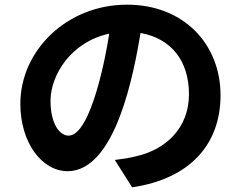

<svg xmlns="http://www.w3.org/2000/svg" viewBox="-20 -760 1040 821"><path d="M471 -76 545 41C795 4 923 -145 923 -353C923 -569 768 -740 523 -740C266 -740 67 -544 67 -316C67 -149 160 -28 269 -28C476 -28 553 -453 581 -619C714 -595 788 -498 788 -357C788 -213 690 -121 563 -92C536 -85 510 -81 471 -76ZM273 -180C236 -180 196 -229 196 -329C196 -438 283 -581 447 -616C435 -533 370 -180 273 -180Z"/></svg>

Font: Spoqa Han Sans Neo Bold
Style: Bold
Weight: 700
Designer: [Spoqa Han Sans Neo] Dong-huui Kim  Younghwa Kang  Yujin Lee  [Noto Sans] Ryoko NISHIZUKA  (kana & ideographs); Paul D. 
Foundry: Spoqa (http://www.spoqa-han-sans.com)
Version: Version 1.100;hotconv 1.0.109;makeotfexe 2.5.65596